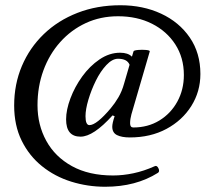

<svg xmlns="http://www.w3.org/2000/svg" viewBox="-20 -696 818 732"><path d="M381 16Q314 16 251.5 -3.5Q189 -23 140 -62.5Q91 -102 62.5 -160Q34 -218 34 -294Q34 -375 63.5 -444.5Q93 -514 147 -566Q201 -618 275.5 -647Q350 -676 439 -676Q525 -676 594 -644Q663 -612 703.5 -553Q744 -494 744 -414Q744 -347 709.5 -292Q675 -237 614.5 -204.5Q554 -172 475 -172Q444 -172 426 -181Q408 -190 408 -213Q408 -226 417 -253L409 -256Q336 -175 287 -175Q232 -175 232 -241Q232 -277 248.5 -321Q265 -365 293.5 -404.5Q322 -444 359.5 -469.5Q397 -495 438 -495Q468 -495 483 -480L489 -500Q490 -504 506 -505.5Q522 -507 537 -505.5Q552 -504 551 -500L481 -260Q476 -242 476 -226Q476 -210 488 -210Q544 -210 587.5 -236.5Q631 -263 656 -308.5Q681 -354 681 -410Q681 -476 648.5 -526.5Q616 -577 559.5 -605.5Q503 -634 430 -634Q363 -634 307 -608Q251 -582 209.5 -535.5Q168 -489 145.5 -427.5Q123 -366 123 -295Q123 -220 156.5 -159Q190 -98 254.5 -62.5Q319 -27 411 -27Q449 -27 489 -35.5Q529 -44 569 -62Q578 -67 584 -54.5Q590 -42 582 -37Q498 16 381 16ZM321 -219Q348 -219 402 -283Q418 -302 431.5 -325Q445 -348 453 -377L474 -449Q465 -472 430 -472Q408 -472 385.5 -448Q363 -424 345.5 -388.5Q328 -353 317 -316Q306 -279 306 -253Q306 -219 321 -219Z"/></svg>

Font: Junicode
Style: Bold
Weight: 700
Designer: Peter S. Baker
Version: Version 2.100; ttfautohint (v1.8.4)